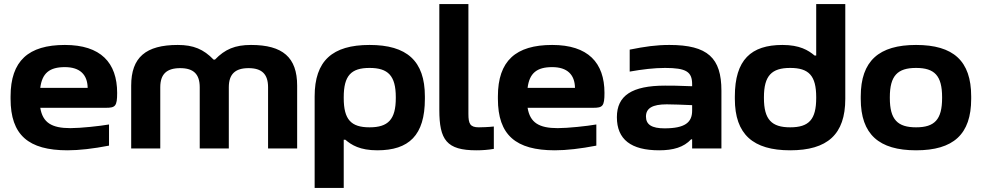

<svg xmlns="http://www.w3.org/2000/svg" viewBox="-20 -730 4824 944"><path d="M556 -273C556 -422 475 -509 299 -509C120 -509 32 -431 32 -256V-244C32 -66 120 9 312 9C369 9 439 1 516 -14V-118C470 -110 377 -100 326 -100C234 -100 190 -127 178 -200H501C547 -200 556 -208 556 -273ZM178 -298C187 -370 223 -400 299 -400C373 -400 410 -363 411 -298Z M625 -309V0H768V-301C768 -366 800 -395 866 -395C931 -395 962 -366 962 -301V0H1105V-301C1105 -366 1137 -395 1202 -395C1267 -395 1298 -366 1298 -301V0H1441V-309C1441 -448 1370 -509 1214 -509C1136 -509 1086 -488 1037 -437H1030C981 -488 931 -509 854 -509C697 -509 625 -448 625 -309Z M2069 -244V-256C2069 -431 1980 -509 1797 -509C1614 -509 1527 -431 1527 -256V194H1670V-43H1678C1708 -17 1750 9 1835 9C1990 9 2069 -64 2069 -244ZM1670 -248V-252C1670 -358 1706 -396 1797 -396C1888 -396 1926 -358 1926 -252V-248C1926 -142 1888 -104 1797 -104C1706 -104 1670 -142 1670 -248Z M2334 -104C2291 -104 2283 -122 2283 -170V-710H2140V-190C2140 -42 2176 9 2322 9C2351 9 2379 7 2408 2V-108C2381 -105 2348 -104 2334 -104Z M2952 -273C2952 -422 2871 -509 2695 -509C2516 -509 2428 -431 2428 -256V-244C2428 -66 2516 9 2708 9C2765 9 2835 1 2912 -14V-118C2866 -110 2773 -100 2722 -100C2630 -100 2586 -127 2574 -200H2897C2943 -200 2952 -208 2952 -273ZM2574 -298C2583 -370 2619 -400 2695 -400C2769 -400 2806 -363 2807 -298Z M3271 -509C3206 -509 3151 -501 3076 -486V-378C3138 -389 3196 -396 3250 -396C3354 -396 3383 -377 3383 -316V-306C3320 -309 3275 -309 3250 -309C3087 -309 3013 -260 3013 -154C3013 -44 3083 9 3221 9C3290 9 3342 -6 3378 -45H3383V0H3527V-284C3527 -445 3460 -509 3271 -509ZM3156 -157C3156 -198 3188 -217 3258 -217C3287 -217 3338 -215 3383 -213V-186C3383 -128 3348 -99 3247 -99C3185 -99 3156 -117 3156 -157Z M3593 -256V-244C3593 -69 3683 9 3865 9C4048 9 4136 -69 4136 -244V-710H3993V-457H3985C3954 -483 3912 -509 3827 -509C3673 -509 3593 -436 3593 -256ZM3736 -248V-252C3736 -358 3774 -396 3865 -396C3957 -396 3993 -358 3993 -252V-248C3993 -142 3957 -104 3865 -104C3774 -104 3736 -142 3736 -248Z M4212 -256V-244C4212 -69 4302 9 4484 9C4667 9 4755 -69 4755 -244V-256C4755 -431 4667 -509 4484 -509C4302 -509 4212 -431 4212 -256ZM4355 -248V-252C4355 -358 4393 -396 4484 -396C4575 -396 4612 -358 4612 -252V-248C4612 -142 4575 -104 4484 -104C4393 -104 4355 -142 4355 -248Z"/></svg>

Font: LT Wave Bold
Style: Regular
Weight: 700
Designer: Daniel Lyons
Version: Version 2.5 (Glyphs App)